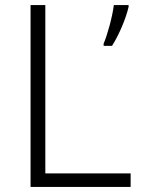

<svg xmlns="http://www.w3.org/2000/svg" viewBox="-20 -827 555 754"><path d="M100 -93H493V-146H158V-807H100ZM485 -800V-807H427C422 -764 402 -690 387 -656V-647H420C449 -693 475 -756 485 -800Z"/></svg>

Font: Noto Sans Telugu UI Light
Style: Regular
Weight: 300
Designer: Jelle Bosma - Monotype Design Team
Foundry: Monotype Imaging Inc.
Version: Version 2.005